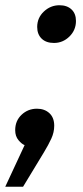

<svg xmlns="http://www.w3.org/2000/svg" viewBox="-62 -549 315 733"><path d="M80 -446Q80 -481 105.5 -505Q131 -529 165 -529Q194 -529 211 -513Q228 -497 228 -469Q228 -434 203 -409.5Q178 -385 144 -385Q114 -385 97 -401.5Q80 -418 80 -446ZM-42 164 32 5Q21 1 8.5 -14Q-4 -29 -4 -52Q-4 -88 20.5 -111Q45 -134 79 -134Q108 -134 126.5 -117Q145 -100 145 -69Q145 -44 134 -20Q123 4 106 32L26 164Z"/></svg>

Font: Radio Canada Medium
Style: Italic
Weight: 500
Italic angle: -12°
Designer: Charles Daoud, Etienne Aubert Bonn, Alexandre Saumier Demers, Jacques Le Bailly
Foundry: Radio-Canada
Version: Version 2.104; ttfautohint (v1.8.4.7-5d5b);gftools[0.9.28.de